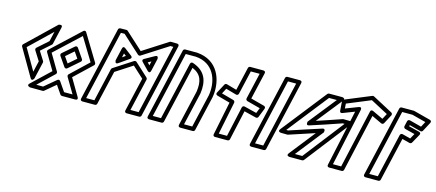

<svg xmlns="http://www.w3.org/2000/svg" viewBox="-62 -1590 5162 2275"><g transform="rotate(15 2518.5 -452.5)"><path d="M332.2 -164.8 180.9 -425.6 452.6 -686.3 424.5 -564.3 294.2 -448.7C284.8 -440.4 283.6 -426.2 289.6 -416.7L363.4 -299.6ZM320.8 -85C345.1 -43.1 366.7 -91.9 366.7 -91.9L414.4 -298.5C415.7 -304 414.8 -311.8 411.2 -317.5L343.2 -425.4L463.6 -532.2C466.9 -535.1 470.2 -540.2 471.4 -545.3L520.2 -756.8C530 -799 478.6 -780.5 478.6 -780.5L132.1 -448C124.6 -440.9 121.8 -427.7 127.8 -417.4Z M850.6 -458.5 769.9 -575.7C764 -584.2 749.2 -594.5 732.9 -580.4L598.1 -463.2C588.2 -454.6 587.5 -439.6 594 -430.2L674.6 -313.1C680.5 -304.5 695.4 -294.2 711.6 -308.4L846.4 -425.5C856.3 -434.1 857 -449.2 850.6 -458.5ZM796.7 -448.6 699.9 -364.5 647.8 -440.1 744.6 -524.3ZM483.9 -438.6 790.8 -725.4 959.7 -447.4 744.7 -243.4C736.1 -235.2 734.9 -221.8 740.4 -212.5L851.3 -25H747.4L668.9 -139C662.9 -147.8 648.2 -157.2 632.3 -143.9L489.6 -24.4L406.3 -24.8L598.7 -207.1C607.3 -215.3 608.5 -228.7 603 -238ZM435 -461.4C426.9 -453.8 424.6 -440.6 430.6 -430.4L549.8 -229.7L326.6 -18.2C291.4 15.2 343.7 24.9 343.7 24.9L498.5 25.7C504.1 25.7 510.2 23.6 514.7 19.8L643.3 -88L713.7 14.2C717.9 20.3 725.9 25 734.3 25H895.2C942.2 25 916.7 -12.7 916.7 -12.7L793.5 -220.8L1008.7 -425C1016.8 -432.8 1019 -446.1 1012.9 -456.1L817.6 -777.6C802.8 -801.9 784 -787.4 779.1 -782.9Z M1858.7 -878.4 1662.1 -25H1561.5L1652.9 -421.2C1655 -430.3 1651.1 -440 1645.5 -445.3L1484.3 -593.5C1475.5 -601.5 1462.1 -601.4 1453.7 -596L1223.7 -446.9C1218.2 -443.3 1214.1 -436.6 1213 -431.5L1119.1 -25H1018.4L1215.9 -878.2L1260.9 -878.9L1479 -680.4C1487.8 -672.5 1501.3 -672.7 1509.3 -677.9L1823.1 -878.9ZM1914.3 -897.3C1920.8 -925.2 1896.8 -927.8 1890.4 -927.9L1816.4 -929C1812.4 -929.1 1806.7 -927.7 1802.5 -925.1L1498.5 -730.3L1287.3 -922.5C1283.6 -925.9 1276.5 -929.1 1270 -929L1195.5 -927.9C1185.3 -927.7 1174.2 -920.1 1171.6 -908.5L962.6 -5.6C956 23 980.9 25 987 25H1139C1149.7 25 1160.7 17.2 1163.3 5.6L1259.4 -410.4L1464.7 -543.5L1600.9 -418.3L1505.7 -5.6C1499.1 23 1523.9 25 1530 25H1682C1692.8 25 1703.7 17.1 1706.4 5.6ZM1555.5 -611.3 1637.7 -526.5C1637.7 -526.5 1669.1 -491.3 1680 -538.3L1714.8 -689C1714.8 -689 1721.2 -740.7 1678.1 -716.4L1561.1 -650.5C1558.3 -648.9 1532.3 -635.2 1555.5 -611.3ZM1613.9 -622.9 1653.3 -645 1641.6 -594.3ZM1278.9 -523.4 1400.3 -608.3C1401.7 -609.3 1429.5 -627.1 1401.1 -648.7L1314.5 -714.5C1314.5 -714.5 1284.7 -742.3 1275 -700.3L1240.2 -549.6C1240.2 -549.6 1239.2 -495.7 1278.9 -523.4ZM1303.5 -601.7 1315 -651.3 1343.5 -629.6Z M1936.6 -25H1835.9L2022.9 -835H2146.9C2161.2 -833.9 2173.1 -832.4 2185.6 -830.1C2389.3 -793.1 2442.6 -590.5 2413.4 -431.3L2319.6 -25H2218.9L2311.9 -427.6C2312 -428.2 2312.2 -429.2 2312.3 -429.7C2333.7 -579.9 2296 -700.8 2133.1 -754.7C2122.9 -758.1 2105.5 -756.7 2100.9 -736.6ZM1956.5 25C1967.3 25 1978.2 17.2 1980.9 5.6L2143.2 -697.6C2255.8 -650 2281.1 -568.2 2262.9 -437.8L2163.1 -5.6C2156.5 23 2181.4 25 2187.5 25H2339.5C2350.3 25 2361.2 17.2 2363.9 5.6L2462.4 -421.1C2494.4 -594.5 2437.3 -834.5 2195.6 -879.1C2181 -881.8 2165.8 -883.7 2150 -884.9C2148.9 -885 2148.6 -885 2147.8 -885H2003C1992.3 -885 1981.3 -877.2 1978.7 -865.6L1780.1 -5.6C1773.5 23 1798.4 25 1804.5 25Z M3010.3 -376.4 2858.6 -414.3C2845.6 -417.5 2831.3 -410 2828.1 -395.4L2746.3 -25H2645L2726.6 -425.1C2729.3 -438.6 2719.7 -451.1 2708.7 -454.2L2558.7 -495.4L2593.6 -561.4L2722.7 -524.8C2735.3 -521.3 2750.3 -527.8 2753.9 -543.3L2821.2 -835H2929.6L2855.6 -514.4C2852.5 -501.2 2861.1 -488 2873.5 -484.7L3036 -441.2ZM3019.5 -322.6C3029.8 -320 3043.9 -325.3 3048.8 -337.6L3092.8 -449C3100.8 -469.1 3086 -479.6 3076 -482.3L2909.7 -526.7L2985.4 -854.4C2992 -883 2967.1 -885 2961 -885H2801.3C2790.6 -885 2779.6 -877.2 2777 -865.6L2711.1 -580.1L2587.8 -615C2576.9 -618.1 2564.4 -613.1 2558.9 -602.7L2499.9 -491.3C2486.3 -465.7 2509.3 -457.2 2515.3 -455.5L2672.9 -412.2L2589.9 -5C2584.2 22.7 2607.7 25 2614.4 25H2766.4C2777.4 25 2788.2 16.9 2790.8 5.4L2871.4 -359.6Z M3190.6 -25H3089.9L3276.9 -835H3377.6ZM3210.5 25C3221.3 25 3232.2 17.2 3234.9 5.6L3433.4 -854.4C3440 -883 3415.2 -885 3409 -885H3257C3246.3 -885 3235.3 -877.2 3232.7 -865.6L3034.1 -5.6C3027.5 23 3052.4 25 3058.5 25Z M3406.3 -274.1 3797.9 -771.4H3893.3L3625.7 -435.2C3625.7 -435.2 3610.9 -382.9 3652.6 -395.7C3782.3 -435.7 3908.1 -480.3 4032.2 -522.6L4055 -522.3L3669.1 -25H3578.9L3844 -361.3C3844 -361.3 3858.8 -413.5 3817.1 -400.7C3686.8 -360.6 3562.4 -316.3 3428.8 -273.7ZM3335.8 -265.3C3305.3 -226.5 3355 -224.9 3355 -224.9L3432.2 -223.7C3434.7 -223.6 3438.1 -224.1 3440.8 -225.1C3441.8 -225.4 3441 -225.1 3442 -225.5C3550.1 -259.9 3652.1 -295.4 3754.5 -328.5L3507.7 -15.5C3477.1 23.4 3527.4 25 3527.4 25H3681.4C3687.6 25 3696.2 21.6 3701.1 15.3L4125.2 -531.2C4155.4 -570.1 4105.8 -571.5 4105.8 -571.5L4028.6 -572.7C4026.2 -572.7 4022.8 -572.3 4020 -571.3L4018.6 -570.8C3917.4 -536.4 3819.1 -501.7 3715.9 -468.2L3964.7 -780.8C3995.6 -819.6 3945.2 -821.4 3945.2 -821.4H3785.7C3779.6 -821.4 3771 -818.1 3766.1 -811.8Z M4307.9 -740 4146.5 -25H4045.5L4197.3 -729.2C4197.3 -729.2 4208.9 -775.2 4163.8 -757.8L4011.6 -699L4007.5 -758.3L4295.6 -877.2L4508.5 -764.1L4472.5 -696.2L4342.9 -757.1C4337.2 -759.8 4314.3 -768.2 4307.9 -740ZM4349.8 -698.6 4472.8 -640.8C4483.8 -635.6 4499.1 -639.7 4505.5 -651.7L4564.4 -762.7C4570.3 -773.7 4566.6 -789.8 4554 -796.5L4308.7 -926.9C4302.4 -930.2 4294.3 -930.8 4287.4 -927.9L3971.7 -797.6C3963 -794 3955.6 -783.9 3956.3 -772.8L3964 -661.7C3966.4 -626.6 3996 -639.4 3997.9 -640.1L4138.7 -694.5L3990.1 -5.3C3984 22.8 4008.1 25 4014.5 25H4166.5C4177.4 25 4188.3 17 4190.9 5.5Z M4938.7 -724.7 4793.1 -762.9C4780.2 -766.3 4765.7 -758.9 4762.4 -744.3L4747.6 -680.3C4744.4 -666.3 4754.6 -653.3 4765.9 -650.4L4886.1 -620.2L4850.5 -556.4L4751.3 -582.1C4738.4 -585.5 4724 -578 4720.6 -563.6L4596.3 -25H4491.2L4678.2 -835H4804.1L4973.6 -790.6ZM4945.1 -671.4C4955.4 -668.7 4968 -673.4 4973.5 -683.8L5032.5 -795C5046.4 -821.2 5022.6 -829.4 5016.8 -830.9L4813.6 -884.2C4812 -884.6 4809.4 -885 4807.3 -885H4658.3C4647.6 -885 4636.6 -877.2 4634 -865.6L4435.4 -5.6C4428.8 23 4453.7 25 4459.8 25H4616.2C4626.9 25 4637.9 17.2 4640.5 5.6L4763.6 -527.3L4856.6 -503.1C4866.2 -500.7 4879 -504.8 4884.8 -515.2L4945.7 -624.4C4962 -653.6 4932.9 -660 4929.9 -660.8L4801.8 -693L4805.3 -708Z"/></g></svg>

Font: Stormning Aesir
Style: Bold
Weight: 400
Designer: Robert Jablonski, Mew Too
Foundry: Cannot Into Space Fonts
Version: Version 0.90